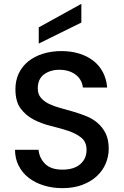

<svg xmlns="http://www.w3.org/2000/svg" viewBox="-20 -969 644 996"><path d="M544 -197Q544 -158 528.5 -121Q513 -84 482.5 -55.5Q452 -27 407 -10Q362 7 304 7Q252 7 207 -7Q162 -21 129 -46.5Q96 -72 77 -109Q58 -146 58 -192H180Q184 -149 214 -119Q244 -89 304 -89Q364 -89 396.5 -117.5Q429 -146 429 -191Q429 -233 401.5 -255Q374 -277 333 -290.5Q292 -304 244.5 -315.5Q197 -327 156 -348Q115 -369 87.5 -405.5Q60 -442 60 -506Q60 -552 77.5 -588.5Q95 -625 126.5 -650.5Q158 -676 202 -690Q246 -704 299 -704Q349 -704 391 -691Q433 -678 464 -654Q495 -630 513.5 -595Q532 -560 536 -515H410Q408 -533 400 -549Q392 -565 377 -578Q362 -591 341 -598.5Q320 -606 293 -607Q243 -608 209.5 -584Q176 -560 176 -510Q176 -481 192 -462Q208 -443 233.5 -430.5Q259 -418 292 -409Q325 -400 359.5 -390Q394 -380 427.5 -366.5Q461 -353 486.5 -331Q512 -309 528 -277Q544 -245 544 -197ZM402 -949V-852L181 -743V-827Z"/></svg>

Font: SVN-Poppins Medium
Style: Regular
Weight: 500
Designer: Ninad Kale (Devanagari), Jonny Pinhorn (Latin)
Foundry: Indian Type Foundry
Version: Version 3.002 2017; ttfautohint (v1.8.3)